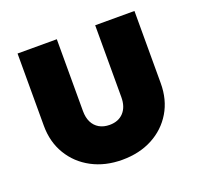

<svg xmlns="http://www.w3.org/2000/svg" viewBox="-94 -589 728 703"><g transform="rotate(-20 269.5 -237.5)"><path d="M269.5 11Q203.2 11 151.6 -16.5Q100 -44 70.8 -92.7Q41.5 -141.3 41.5 -204.4V-486H194.5V-206Q194.5 -180.9 203.4 -162.8Q212.4 -144.7 229.4 -134.8Q246.5 -125 269.7 -125Q304 -125 324 -146.5Q344 -168.1 344 -206V-486H497V-204.5Q497 -140.5 468 -92Q439 -43.5 387.8 -16.2Q336.6 11 269.5 11Z"/></g></svg>

Font: Outfit Thin
Style: Regular
Weight: 100
Designer: Rodrigo Fuenzalida
Foundry: fragTYPE
Version: Version 1.000